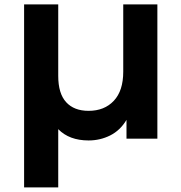

<svg xmlns="http://www.w3.org/2000/svg" viewBox="-20 -614 803 850"><path d="M676.7 0H540V-83.3Q512.2 -36.7 467.8 -14.4Q423.3 7.8 372.2 7.8Q286.7 7.8 237.8 -42.2V215.6H86.7V-594.4H237.8V-277.8Q237.8 -200 272.8 -161.7Q307.8 -123.3 372.2 -123.3Q442.2 -123.3 483.9 -167.8Q525.6 -212.2 525.6 -296.7V-594.4H676.7Z"/></svg>

Font: Paperlogy 7 Bold
Style: Regular
Weight: 700
Designer: redesigned by Lee Juim, glyphs from Gmarket Sans & Montserrat
Foundry: PT&
Version: Version 1.001